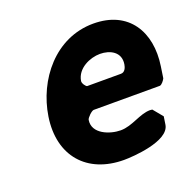

<svg xmlns="http://www.w3.org/2000/svg" viewBox="-101 -638 758 749"><g transform="rotate(-20 277.5 -263.5)"><path d="M72 -253C48 -96 139 7 292 7C328 7 480 -2 490 -67L495 -100L462 -140C462 -140 455 -141 453 -141C409 -141 368 -106 319 -106C275 -106 206 -131 215 -187C216 -195 238 -217 247 -217H521C529 -217 541 -233 544 -240L551 -287C572 -425 506 -534 360 -534C201 -534 94 -397 72 -253ZM239 -340C247 -390 303 -414 344 -414C385 -414 428 -393 420 -343C418 -331 412 -313 395 -313H255C250 -313 237 -330 239 -340Z"/></g></svg>

Font: Asimov Print
Style: CIt
Weight: 500
Designer: Google
Version: Version 2.000980: 2014